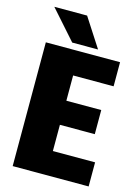

<svg xmlns="http://www.w3.org/2000/svg" viewBox="-124 -894 696 962"><g transform="rotate(15 224.5 -412.5)"><path d="M215 -125H434V0H40V-642H425V-517H215V-386H396V-261H215ZM302 -675H168L35 -825H205Z"/></g></svg>

Font: Teko
Style: Bold
Weight: 700
Designer: Manushi Parikh, Jonny Pinhorn
Foundry: Indian Type Foundry
Version: Version 1.106;PS 1.0;hotconv 1.0.78;makeotf.lib2.5.61930; tt